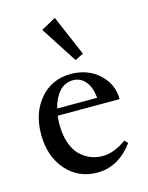

<svg xmlns="http://www.w3.org/2000/svg" viewBox="-106 -740 630 819"><g transform="rotate(-15 209.0 -330.5)"><path d="M255.9 -476.6 151.9 -637.7 216.8 -673.3 293 -495.1ZM222.7 11.2Q138.7 11.2 85.2 -50Q31.7 -111.3 31.7 -207.5Q31.7 -303.2 84.2 -364Q136.7 -424.8 219.7 -424.8Q293.9 -424.8 344 -379.4Q394 -334 394 -267.1H120.6Q118.2 -245.1 118.2 -229Q118.2 -183.6 129.9 -148.7Q141.6 -113.8 162.1 -93Q182.6 -72.3 207.8 -61.8Q232.9 -51.3 262.2 -51.3Q313 -51.3 367.2 -90.8L381.3 -77.1Q315.4 11.2 222.7 11.2ZM222.7 -396.5Q185.5 -396.5 161.4 -368.9Q137.2 -341.3 126.5 -297.4H303.2Q298.3 -345.2 276.9 -370.8Q255.4 -396.5 222.7 -396.5Z"/></g></svg>

Font: Elstob 18pt Medium
Style: Regular
Weight: 500
Designer: Peter S. Baker
Version: Version 1.015